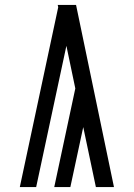

<svg xmlns="http://www.w3.org/2000/svg" viewBox="-20 -755 540 775"><path d="M367 0 316 -242 264 0H199L284 -398L248 -570L126 0H60L215 -726L213 -735H287L440 0Z"/></svg>

Font: Moesevka
Style: Regular
Weight: 400
Monospace: yes
Designer: Belleve Invis
Foundry: Belleve Invis
Version: Version 32.5.0; ttfautohint (v1.8.4)